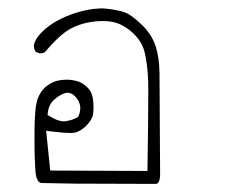

<svg xmlns="http://www.w3.org/2000/svg" viewBox="-20 -293 540 459"><path d="M132.8 -2.9Q118.2 -2.9 98.1 -15.6L93.8 -18.1L94.2 -23.4Q96.7 -43 108.9 -54.2Q119.6 -64 132.3 -69.3Q137.2 -71.3 141.1 -71.3Q145 -71.3 149.7 -69.6Q154.3 -67.9 158.2 -64Q171.9 -50.3 171.9 -34.2Q171.9 -25.4 168 -16.1L166.5 -13.7L164.6 -12.2Q153.3 -5.9 137.7 -3.4Q135.7 -2.9 132.8 -2.9ZM150.9 -225.6Q184.6 -242.7 227.1 -242.7Q251 -242.7 268.1 -234.4Q289.1 -224.6 305.2 -206.5Q321.3 -188.5 326.4 -165.5Q331.5 -142.6 333.5 -112.8Q334.5 -100.1 334.5 -76.7Q334.5 -7.3 332.5 115.7L100.1 114.7L90.3 19.5L100.6 21Q131.3 24.9 150.9 24.9Q168.5 24.9 186.5 7.3Q201.2 -7.8 202.6 -21Q203.6 -28.3 203.6 -36.9Q203.6 -45.4 202.4 -54.9Q201.2 -64.5 197.8 -71.8Q194.3 -79.1 187.5 -85.4Q174.8 -97.7 157.7 -100.6Q147.9 -102.5 142.1 -102.5Q130.4 -102.5 122.6 -101.1Q106 -98.6 91.8 -87.4Q77.1 -76.2 70.1 -56.9Q63 -37.6 62.5 18.1Q62.5 27.8 62.5 34.4Q62.5 41 62.5 46.4Q62.5 51.8 62.5 58.1Q62.5 64.5 62.7 70.3Q63 76.2 63 81.8Q63 87.4 63.5 92.8Q64 103.5 64.5 113.3Q66.4 141.1 77.1 144Q78.6 144.5 80.1 144.5L158.2 146Q279.8 146.5 314.5 146.5Q349.1 146.5 353.5 146.5L357.4 145Q361.3 141.1 362.8 128.4L361.3 -119.1Q360.8 -154.8 352.1 -182.6Q342.3 -211.4 319.6 -233.2Q296.9 -254.9 283 -261.5Q269 -268.1 236.8 -272Q230 -272.9 225.8 -272.9Q221.7 -272.9 216.8 -272.7Q211.9 -272.5 202.6 -271.5Q184.1 -269 162.6 -262.7Q109.9 -246.1 80.1 -216.3Q64.9 -201.2 61 -186Q61 -185.5 61 -184.6Q61 -176.3 64.9 -169.4L74.2 -165.5Q74.7 -165.5 75.7 -165.5Q76.7 -165.5 77.9 -165.5Q79.1 -165.5 80.6 -165.8Q82 -166 83.5 -166.5Q85.9 -167.5 87.9 -168.9Q124 -211.9 150.9 -225.6Z"/></svg>

Font: NaikaiFont
Style: Light
Weight: 300
Version: Version 1.89